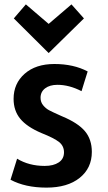

<svg xmlns="http://www.w3.org/2000/svg" viewBox="-20 -839 492 876"><path d="M399 -146Q399 -72 343.5 -27.5Q288 17 192 17Q95 17 28 -19L58 -115Q112 -82 184 -82Q224 -82 248 -98Q272 -114 272 -144Q272 -173 249.5 -191Q227 -209 169 -232Q103 -260 72.5 -297Q42 -334 42 -388Q42 -458 92.5 -502.5Q143 -547 228 -547Q316 -547 380 -513Q376 -500 366.5 -470Q357 -440 352 -423Q296 -452 242 -452Q207 -452 186 -436Q165 -420 165 -393Q165 -373 177 -358.5Q189 -344 204 -336Q219 -328 255 -312Q261 -309 264 -308Q336 -278 367.5 -240.5Q399 -203 399 -146ZM98 -819 202 -730 306 -819 363 -755 202 -597 43 -755Z"/></svg>

Font: Repo
Style: DemiBold
Weight: 600
Designer: Stefan Peev
Foundry: Context Ltd
Version: Version 001.000